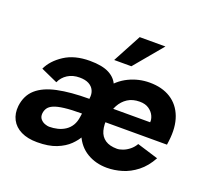

<svg xmlns="http://www.w3.org/2000/svg" viewBox="-126 -904 1188 1080"><g transform="rotate(20 467.5 -364.0)"><path d="M612 13Q545 13 493 -18Q441 -49 415.5 -109Q390 -169 400 -256Q411 -346 452 -404.5Q493 -463 552 -491.5Q611 -520 676 -520Q751 -520 802.5 -487.5Q854 -455 877 -394Q900 -333 889 -248L886 -225H483L493 -311H754Q756 -329 746.5 -349.5Q737 -370 715.5 -385Q694 -400 660 -400Q618 -400 588.5 -381Q559 -362 541.5 -329.5Q524 -297 519 -256Q514 -210 523 -176.5Q532 -143 558.5 -125Q585 -107 629 -107Q644 -107 664 -114.5Q684 -122 702.5 -137Q721 -152 733 -173L860 -134Q830 -79 788.5 -46.5Q747 -14 701.5 -0.5Q656 13 612 13ZM194 12Q137 12 97.5 -7.5Q58 -27 39.5 -62.5Q21 -98 26 -144Q34 -209 77 -247Q120 -285 198 -301.5Q276 -318 388 -318V-322Q392 -348 382.5 -368.5Q373 -389 351.5 -400.5Q330 -412 296 -412Q255 -412 225 -393Q195 -374 181 -342L81 -387Q106 -441 166.5 -480.5Q227 -520 318 -520Q393 -520 434.5 -498Q476 -476 491 -436Q506 -396 499 -340L478 -174L450 -173Q450 -173 445 -154.5Q440 -136 426 -108.5Q412 -81 383.5 -53Q355 -25 309 -6.5Q263 12 194 12ZM228 -93Q254 -93 278.5 -99Q303 -105 323.5 -118.5Q344 -132 357 -153.5Q370 -175 374 -206L377 -226Q313 -226 272.5 -221Q232 -216 210 -206.5Q188 -197 178.5 -183Q169 -169 167 -151Q165 -130 176 -117Q187 -104 202.5 -98.5Q218 -93 228 -93ZM547 -571H444L535 -741H689Z"/></g></svg>

Font: Inclusive Sans
Style: Italic
Weight: 400
Italic angle: -7°
Designer: Olivia King
Foundry: Olivia King
Version: Version 2.004